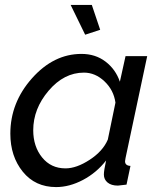

<svg xmlns="http://www.w3.org/2000/svg" viewBox="-20 -750 646 780"><path d="M267 -730H353L387 -629L326 -609ZM22 -207Q22 -333 110 -432Q198 -531 311 -531Q368 -531 409 -499.5Q450 -468 467 -418L490 -522H578L490 -108Q488 -98 488 -95Q488 -77 510 -76L494 0Q464 4 459 4Q432 4 417 -8.5Q402 -21 402 -41Q402 -57 411 -98Q372 -48 317 -19Q262 10 208 10Q123 10 72.5 -52.5Q22 -115 22 -207ZM418 -183 449 -333Q442 -384 404.5 -419.5Q367 -455 321 -455Q240 -455 177.5 -381.5Q115 -308 115 -221Q115 -155 151 -110.5Q187 -66 246 -66Q291 -66 344.5 -101Q398 -136 418 -183Z"/></svg>

Font: Raleway-v4020 Medium
Style: Italic
Weight: 500
Italic angle: -12°
Designer: Matt McInerney, Pablo Impallari, Rodrigo Fuenzalida
Foundry: Matt McInerney, Pablo Impallari, Rodrigo Fuenzalida
Version: Version 4.020;PS 004.020;hotconv 1.0.88;makeotf.lib2.5.64775